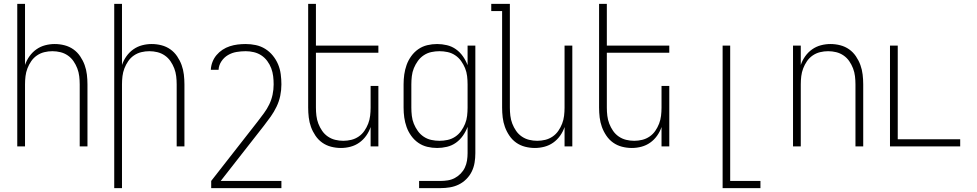

<svg xmlns="http://www.w3.org/2000/svg" viewBox="-20 -755 5040 990"><path d="M69 0V-735H109V-420Q117 -444 132 -465Q147 -486 167.5 -500.5Q188 -515 212.5 -521.5Q237 -528 262 -528Q288 -528 313 -521.5Q338 -515 358.5 -500.5Q379 -486 393.5 -464.5Q408 -443 416.5 -419.5Q425 -396 428 -370.5Q431 -345 431 -320V0H391V-320Q391 -341 388.5 -362Q386 -383 378.5 -402.5Q371 -422 359 -439.5Q347 -457 329.5 -469Q312 -481 291.5 -486Q271 -491 250 -491Q229 -491 208.5 -486Q188 -481 170.5 -469Q153 -457 141 -439.5Q129 -422 121.5 -402.5Q114 -383 111.5 -362Q109 -341 109 -320V0Z M569 215V-735H609V-420Q617 -444 632 -465Q647 -486 667.5 -500.5Q688 -515 712.5 -521.5Q737 -528 762 -528Q788 -528 813 -521.5Q838 -515 858.5 -500.5Q879 -486 893.5 -464.5Q908 -443 916.5 -419.5Q925 -396 928 -370.5Q931 -345 931 -320V0H891V-320Q891 -341 888.5 -362Q886 -383 878.5 -402.5Q871 -422 859 -439.5Q847 -457 829.5 -469Q812 -481 791.5 -486Q771 -491 750 -491Q729 -491 708.5 -486Q688 -481 670.5 -469Q653 -457 641 -439.5Q629 -422 621.5 -402.5Q614 -383 611.5 -362Q609 -341 609 -320V215Z M1431 215H1069V178L1309 -129Q1325 -150 1341 -171.5Q1357 -193 1368.5 -217Q1380 -241 1385.5 -267Q1391 -293 1391 -320Q1391 -341 1388.5 -362Q1386 -383 1378.5 -403Q1371 -423 1358 -440.5Q1345 -458 1327.5 -469.5Q1310 -481 1289 -486Q1268 -491 1247 -491Q1223 -491 1199.5 -487Q1176 -483 1155.5 -471Q1135 -459 1121.5 -438.5Q1108 -418 1107 -395H1067Q1068 -416 1075.5 -435.5Q1083 -455 1096.5 -471Q1110 -487 1127.5 -498.5Q1145 -510 1165 -516.5Q1185 -523 1205.5 -525.5Q1226 -528 1247 -528Q1273 -528 1299 -522.5Q1325 -517 1347.5 -503Q1370 -489 1387 -468Q1404 -447 1414 -423Q1424 -399 1427.5 -372.5Q1431 -346 1431 -320Q1431 -290 1425 -261Q1419 -232 1406 -205Q1393 -178 1376 -154Q1359 -130 1341 -107L1118 178H1431Z M1738 8Q1712 8 1687 1.5Q1662 -5 1641.5 -19.5Q1621 -34 1606.5 -55.5Q1592 -77 1583.5 -100.5Q1575 -124 1572 -149.5Q1569 -175 1569 -200V-735H1609V-520H1931V-483H1609V-200Q1609 -179 1611.5 -158Q1614 -137 1621.5 -117.5Q1629 -98 1641 -80.5Q1653 -63 1670.5 -51Q1688 -39 1708.5 -34Q1729 -29 1750 -29Q1771 -29 1791.5 -34Q1812 -39 1829.5 -51Q1847 -63 1859 -80.5Q1871 -98 1878.5 -117.5Q1886 -137 1888.5 -158Q1891 -179 1891 -200V-312H1931V0H1891V-100Q1883 -76 1868 -55Q1853 -34 1832.5 -19.5Q1812 -5 1787.5 1.5Q1763 8 1738 8Z M2141 215V178H2251Q2270 178 2289 175Q2308 172 2325 163Q2342 154 2355.5 140Q2369 126 2377 109Q2385 92 2388 73Q2391 54 2391 35V-101Q2382 -77 2367 -55.5Q2352 -34 2331 -19Q2310 -4 2284.5 2Q2259 8 2234 8Q2208 8 2183 2Q2158 -4 2137 -18.5Q2116 -33 2100.5 -54.5Q2085 -76 2076.5 -100Q2068 -124 2064.5 -149Q2061 -174 2061 -200V-320Q2061 -346 2064.5 -371Q2068 -396 2076.5 -420Q2085 -444 2100.5 -465.5Q2116 -487 2137 -501.5Q2158 -516 2183 -522Q2208 -528 2234 -528Q2259 -528 2284.5 -522Q2310 -516 2331 -501Q2352 -486 2367 -464.5Q2382 -443 2391 -419V-520H2431V35Q2431 60 2427 84Q2423 108 2412.5 129.5Q2402 151 2384.5 168.5Q2367 186 2345.5 196.5Q2324 207 2300 211Q2276 215 2251 215ZM2246 -29Q2267 -29 2288 -33.5Q2309 -38 2327 -50Q2345 -62 2357.5 -79.5Q2370 -97 2378 -116.5Q2386 -136 2388.5 -157.5Q2391 -179 2391 -200V-320Q2391 -341 2388.5 -362.5Q2386 -384 2378 -403.5Q2370 -423 2357.5 -440.5Q2345 -458 2327 -470Q2309 -482 2288 -486.5Q2267 -491 2246 -491Q2225 -491 2204 -486.5Q2183 -482 2165 -470Q2147 -458 2134.5 -440.5Q2122 -423 2114 -403.5Q2106 -384 2103.5 -362.5Q2101 -341 2101 -320V-200Q2101 -179 2103.5 -157.5Q2106 -136 2114 -116.5Q2122 -97 2134.5 -79.5Q2147 -62 2165 -50Q2183 -38 2204 -33.5Q2225 -29 2246 -29Z M2738 8Q2712 8 2687 1.5Q2662 -5 2641.5 -19.5Q2621 -34 2606.5 -55.5Q2592 -77 2583.5 -100.5Q2575 -124 2572 -149.5Q2569 -175 2569 -200V-698H2513V-735H2609V-200Q2609 -179 2611.5 -158Q2614 -137 2621.5 -117.5Q2629 -98 2641 -80.5Q2653 -63 2670.5 -51Q2688 -39 2708.5 -34Q2729 -29 2750 -29Q2771 -29 2791.5 -34Q2812 -39 2829.5 -51Q2847 -63 2859 -80.5Q2871 -98 2878.5 -117.5Q2886 -137 2888.5 -158Q2891 -179 2891 -200V-520H2931V0H2891V-100Q2883 -76 2868 -55Q2853 -34 2832.5 -19.5Q2812 -5 2787.5 1.5Q2763 8 2738 8Z M3238 8Q3212 8 3187 1.5Q3162 -5 3141.5 -19.5Q3121 -34 3106.5 -55.5Q3092 -77 3083.5 -100.5Q3075 -124 3072 -149.5Q3069 -175 3069 -200V-735H3109V-520H3431V-483H3109V-200Q3109 -179 3111.5 -158Q3114 -137 3121.5 -117.5Q3129 -98 3141 -80.5Q3153 -63 3170.5 -51Q3188 -39 3208.5 -34Q3229 -29 3250 -29Q3271 -29 3291.5 -34Q3312 -39 3329.5 -51Q3347 -63 3359 -80.5Q3371 -98 3378.5 -117.5Q3386 -137 3388.5 -158Q3391 -179 3391 -200V-312H3431V0H3391V-100Q3383 -76 3368 -55Q3353 -34 3332.5 -19.5Q3312 -5 3287.5 1.5Q3263 8 3238 8Z M3706 215V-520H3745V178H3901V215Z M4069 0V-520H4109V-420Q4117 -444 4132 -465Q4147 -486 4167.5 -500.5Q4188 -515 4212.5 -521.5Q4237 -528 4262 -528Q4288 -528 4313 -521.5Q4338 -515 4358.5 -500.5Q4379 -486 4393.5 -464.5Q4408 -443 4416.5 -419.5Q4425 -396 4428 -370.5Q4431 -345 4431 -320V0H4391V-320Q4391 -341 4388.5 -362Q4386 -383 4378.5 -402.5Q4371 -422 4359 -439.5Q4347 -457 4329.5 -469Q4312 -481 4291.5 -486Q4271 -491 4250 -491Q4229 -491 4208.5 -486Q4188 -481 4170.5 -469Q4153 -457 4141 -439.5Q4129 -422 4121.5 -402.5Q4114 -383 4111.5 -362Q4109 -341 4109 -320V0Z M4569 0V-520H4609V-37H4931V0Z"/></svg>

Font: Iosevka Term Curly Extralight
Style: Regular
Weight: 200
Designer: Belleve Invis
Foundry: Belleve Invis
Version: Version 32.3.0